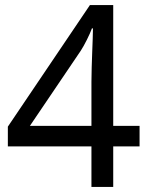

<svg xmlns="http://www.w3.org/2000/svg" viewBox="-20 -738 591 758"><path d="M341 -160H11V-238L335 -718H427V-241H531V-160H427V0H341ZM341 -241V-415Q341 -442 342 -472Q343 -502 344 -531Q345 -560 346 -585Q347 -610 347 -626H343Q336 -607 323 -581Q310 -555 299 -538L98 -241Z"/></svg>

Font: oriya15
Style: Book
Weight: 400
Designer: Jelle Bosma - Monotype Design Team
Foundry: Monotype Imaging Inc.
Version: Version 2.003